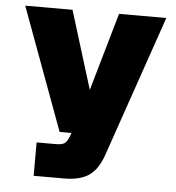

<svg xmlns="http://www.w3.org/2000/svg" viewBox="-51 -587 721 785"><g transform="rotate(5 310.0 -195.0)"><path d="M116 150V13H194Q218 13 229 6.5Q240 0 248 -20L255 -38H206L21 -540H215L314 -220L406 -540H600L400 40Q379 100 342.5 125Q306 150 240 150Z"/></g></svg>

Font: Geist Black
Style: Regular
Weight: 400
Designer: Basement.studio, Andrés Briganti, Mateo Zaragoza
Foundry: Basement.studio, Vercel, Andrés Briganti, Guido Ferreyra, Mateo Zaragoza
Version: Version 1.401